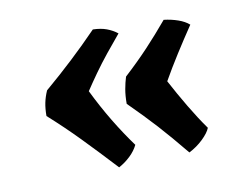

<svg xmlns="http://www.w3.org/2000/svg" viewBox="-50 -480 605 479"><g transform="rotate(-10 253.0 -241.0)"><path d="M211.4 -416.4Q231.2 -416 246.1 -410.5Q261 -405 272.8 -395.6Q254.6 -374 236.7 -351.8Q218.8 -329.6 203.4 -308Q188 -286.4 174.8 -266.4Q195.6 -223.8 218.5 -185.9Q241.4 -148 265.8 -114.6Q258.8 -100 245.4 -87.3Q232 -74.6 216.4 -66.2Q172.4 -113.6 136.2 -150.8Q100 -188 60 -223.8Q60 -242.4 63 -257Q66 -271.6 72.6 -286.6Q110.4 -318.8 144.4 -350.6Q178.4 -382.4 211.4 -416.4ZM389.6 -409.4Q408.6 -407.2 425.5 -401.3Q442.4 -395.4 453 -386Q430 -351.8 410 -320.3Q390 -288.8 371.8 -256.8Q390.2 -222.2 410.8 -187.6Q431.4 -153 451.4 -125Q446.6 -112.6 430.9 -97.5Q415.2 -82.4 395.4 -72.4Q358.4 -117.6 329.3 -149.6Q300.2 -181.6 262.4 -219Q262.4 -239.8 265.3 -256Q268.2 -272.2 272.6 -286.2Q307.6 -318.4 334.5 -347.1Q361.4 -375.8 389.6 -409.4Z"/></g></svg>

Font: Vollkorn
Style: Regular
Weight: 400
Designer: Friedrich Althausen
Foundry: Friedrich Althausen
Version: Version 4.104